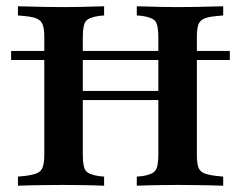

<svg xmlns="http://www.w3.org/2000/svg" viewBox="-20 -591 767 611"><path d="M15.3 -400V-429H711.3V-400ZM121 -369.4V-472.6Q121 -498.4 116.1 -511.7Q111.3 -525 98.8 -531Q86.3 -537.1 62.1 -539.5L37.1 -541.9V-571Q52.4 -571 74.6 -570.2Q96.8 -569.4 122.2 -569Q147.6 -568.5 171.8 -568.5H181.5H191.1Q212.9 -568.5 235.5 -569Q258.1 -569.4 277.8 -570.2Q297.6 -571 311.3 -571V-541.9L294.4 -540.3Q262.1 -535.5 252.8 -523Q243.5 -510.5 243.5 -472.6V-369.4ZM483.9 -201.6V-472.6Q483.9 -510.5 474.6 -523Q465.3 -535.5 433.1 -540.3L415.3 -541.9V-571Q429.8 -571 449.6 -570.2Q469.4 -569.4 491.9 -569Q514.5 -568.5 536.3 -568.5H545.2H555.6Q579.8 -568.5 604.8 -569Q629.8 -569.4 652.4 -570.2Q675 -571 690.3 -571V-541.9L665.3 -539.5Q641.1 -537.1 628.2 -531Q615.3 -525 610.9 -511.7Q606.5 -498.4 606.5 -472.6V-201.6ZM171.8 -2.4Q147.6 -2.4 122.2 -2Q96.8 -1.6 74.6 -1.2Q52.4 -0.8 37.1 0V-29L62.1 -31.5Q86.3 -34.7 98.8 -40.3Q111.3 -46 116.1 -59.7Q121 -73.4 121 -98.4V-369.4H243.5V-98.4Q243.5 -60.5 252.8 -48Q262.1 -35.5 294.4 -30.6L311.3 -29V0Q297.6 -0.8 277.8 -1.2Q258.1 -1.6 235.5 -2Q212.9 -2.4 190.3 -2.4H181.5ZM193.5 -272.6V-301.6H533.1V-272.6ZM536.3 -2.4Q514.5 -2.4 491.9 -2Q469.4 -1.6 449.6 -1.2Q429.8 -0.8 415.3 0V-29L433.1 -30.6Q464.5 -35.5 474.2 -48Q483.9 -60.5 483.9 -98.4V-201.6H606.5V-98.4Q606.5 -73.4 610.9 -59.7Q615.3 -46 628.2 -40.3Q641.1 -34.7 665.3 -31.5L690.3 -29V0Q675 -0.8 652.4 -1.2Q629.8 -1.6 604.8 -2Q579.8 -2.4 555.6 -2.4H545.2Z"/></svg>

Font: Playfair 5pt SemiExpanded Light
Style: Bold
Weight: 700
Version: Version 2.203